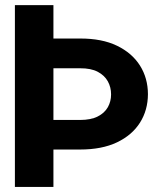

<svg xmlns="http://www.w3.org/2000/svg" viewBox="-20 -739 652 759"><path d="M38.9 -718.8H191.2V0H38.9ZM109.2 -586.7H296.5Q382.9 -587 442.5 -558.2Q502.1 -529.4 533.4 -479.7Q564.6 -430.1 564.8 -366.8Q564.6 -303.7 533.4 -254.2Q502.1 -204.7 442.5 -176.3Q382.9 -147.9 296.5 -147.9H109.2V-264.8H296.5Q339.4 -264.8 366.4 -278.6Q393.4 -292.3 406.3 -315.2Q419.2 -338.2 419.1 -365.8Q419.2 -393.9 406.3 -417.4Q393.4 -440.9 366.4 -455.2Q339.4 -469.4 296.5 -469.1H109.2Z"/></svg>

Font: Inter Display V
Style: Regular
Weight: 400
Designer: Rasmus Andersson
Foundry: rsms
Version: Version 3.015;git-src